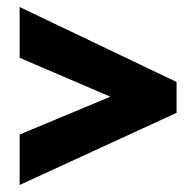

<svg xmlns="http://www.w3.org/2000/svg" viewBox="-20 -635 559 548"><path d="M36 -251V-107L484 -313V-401L36 -615V-470L295 -359Z"/></svg>

Font: Noto Sans Sinhala UI Condensed Black
Style: Regular
Weight: 900
Width: 3
Designer: Jelle Bosma - Monotype Design Team
Foundry: Monotype Imaging Inc.
Version: Version 2.006